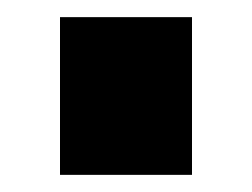

<svg xmlns="http://www.w3.org/2000/svg" viewBox="-20 -442 294 224"><path d="M50 -238V-422H204V-238Z"/></svg>

Font: Raleway Thin Black
Style: Regular
Weight: 900
Version: Version 4.026